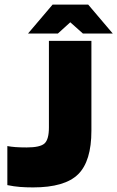

<svg xmlns="http://www.w3.org/2000/svg" viewBox="-20 -805 511 836"><path d="M193 -250V-627H378V-236Q378 -103 320 -46Q262 11 124 11Q94 11 67.5 9Q41 7 12 1V-169Q28 -166 48 -164.5Q68 -163 96 -163Q155 -163 174 -180.5Q193 -198 193 -250ZM471 -659H341L286 -708L232 -659H102L209 -785H364Z"/></svg>

Font: Blinker ExtraBold
Style: Regular
Weight: 800
Designer: Juergen Huber
Foundry: supertype
Version: Version 1.017;hotconv 1.0.117;makeotfexe 2.5.65602